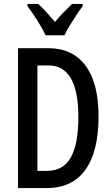

<svg xmlns="http://www.w3.org/2000/svg" viewBox="-20 -960 571 980"><path d="M483 -366Q483 -187 416 -93.5Q349 0 218 0H72V-714H227Q350 -714 416.5 -625Q483 -536 483 -366ZM380 -362Q380 -626 227 -626H171V-88H220Q303 -88 341.5 -156.5Q380 -225 380 -362ZM213 -780Q198 -812 171.5 -854Q145 -896 120 -929V-940H175Q193 -924 216 -899Q239 -874 261 -848Q285 -878 304.5 -897Q324 -916 348 -940H402V-929Q387 -909 369.5 -882.5Q352 -856 335.5 -829Q319 -802 309 -780Z"/></svg>

Font: Noto Sans Tamil ExtraCondensed Medium
Style: Regular
Weight: 500
Width: 2
Designer: Jelle Bosma - Monotype Design Team
Foundry: Monotype Imaging Inc.
Version: Version 2.004; ttfautohint (v1.8.4.7-5d5b)